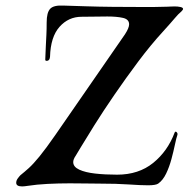

<svg xmlns="http://www.w3.org/2000/svg" viewBox="-20 -657 675 687"><path d="M59 10Q38 10 38 -3Q38 -11 43.5 -18.5Q49 -26 53 -30Q68 -42 83.5 -56Q99 -70 121.5 -97.5Q144 -125 178 -174L427 -534Q442 -557 442 -570Q442 -588 420 -593Q398 -598 364 -598Q343 -598 319.5 -597.5Q296 -597 272 -597Q225 -597 193 -561Q161 -525 159 -454Q158 -441 149.5 -439.5Q141 -438 142 -445Q143 -473 144 -493Q145 -513 146 -532.5Q147 -552 147 -577Q147 -612 159.5 -625.5Q172 -639 208 -637Q242 -636 287.5 -634.5Q333 -633 383 -632.5Q433 -632 481 -632Q507 -632 531.5 -632Q556 -632 578 -633Q582 -633 589.5 -633.5Q597 -634 605 -634Q616 -634 625.5 -632Q635 -630 635 -625Q635 -622 629 -616Q618 -607 605.5 -592Q593 -577 564 -545Q519 -496 474.5 -436.5Q430 -377 389.5 -318Q349 -259 318 -209.5Q287 -160 269 -130Q251 -100 251 -100Q242 -87 242 -77Q242 -60 263.5 -50Q285 -40 320.5 -36Q356 -32 399 -32Q476 -32 528 -74Q580 -116 605 -183Q607 -186 608 -186Q611 -186 613.5 -182.5Q616 -179 615 -175Q611 -164 606 -140Q601 -116 593.5 -88Q586 -60 574.5 -36Q563 -12 546 0Q537 6 510 6Q484 6 440.5 3Q397 0 336 0Q316 0 288 -0.5Q260 -1 230 -1Q190 -1 150.5 1Q111 3 79 8Q73 9 68 9.5Q63 10 59 10Z"/></svg>

Font: Tapestry
Style: Regular
Weight: 400
Designer: Robert E. Leuschke
Foundry: Robert E. Leuschke
Version: Version 1.010; ttfautohint (v1.8.4.7-5d5b)